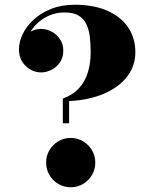

<svg xmlns="http://www.w3.org/2000/svg" viewBox="-20 -780 640 810"><path d="M245 -260V-364Q287.5 -379.5 313.2 -407.8Q339 -436 350.8 -474.8Q362.5 -513.5 362.5 -560Q362.5 -595.5 358.8 -625.8Q355 -656 343.8 -679Q332.5 -702 310.8 -714.8Q289 -727.5 252 -727.5Q218 -727.5 188.2 -714.8Q158.5 -702 135.8 -680Q113 -658 100 -630.2Q87 -602.5 87 -572.5H61Q61 -597 74.2 -616.2Q87.5 -635.5 109 -646.8Q130.5 -658 153.5 -658Q177.5 -658 198.8 -646.2Q220 -634.5 233.5 -614Q247 -593.5 247 -566.5Q247 -537.5 232.8 -516.8Q218.5 -496 196.8 -485.2Q175 -474.5 153.5 -474.5Q117 -474.5 88.5 -501.5Q60 -528.5 60 -572.5Q60 -603.5 75.8 -636.2Q91.5 -669 121.8 -697Q152 -725 195.8 -742.5Q239.5 -760 295.5 -760Q375 -760 432.2 -735Q489.5 -710 520.2 -665Q551 -620 551 -560Q551 -502.5 516.8 -457.5Q482.5 -412.5 419.8 -385.2Q357 -358 271.5 -353.5V-260ZM278.5 10Q249.5 10 226 -4Q202.5 -18 188.5 -41.8Q174.5 -65.5 174.5 -94Q174.5 -122.5 188.5 -146.2Q202.5 -170 226 -184Q249.5 -198 278.5 -198Q307 -198 330.5 -184Q354 -170 368 -146.2Q382 -122.5 382 -94Q382 -65.5 368 -41.8Q354 -18 330.5 -4Q307 10 278.5 10Z"/></svg>

Font: Bodoni Moda 9pt ExtraBold
Style: Regular
Weight: 800
Designer: Owen Earl
Foundry: indestructible type
Version: Version 2.005